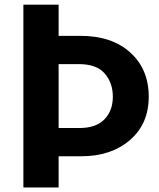

<svg xmlns="http://www.w3.org/2000/svg" viewBox="-20 -780 688 830"><path d="M81.1 30.3V-759.8H233.4V-625H328.1Q463.9 -625 543.5 -552.7Q623 -480.5 623 -362.3Q623 -244.1 541.5 -174.3Q460 -104.5 332 -104.5H233.4V30.3ZM233.4 -226.6H323.2Q395.5 -226.6 431.6 -264.2Q467.8 -301.8 467.8 -361.8Q467.8 -421.9 432.6 -462.4Q397.5 -502.9 320.3 -502.9H233.4Z"/></svg>

Font: GenEi M Gothic v2 Bold
Style: Regular
Weight: 700
Version: Version 2.0